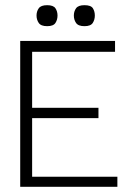

<svg xmlns="http://www.w3.org/2000/svg" viewBox="-20 -721 508 741"><path d="M58 0V-563H424V-521H104V-305H360V-265H104V-39H433V0ZM162 -620Q138 -620 129.5 -632.5Q121 -645 121 -661Q121 -677 129.5 -689Q138 -701 162 -701Q186 -701 194 -689Q202 -677 202 -661Q202 -645 194 -632.5Q186 -620 162 -620ZM306 -620Q282 -620 273.5 -632.5Q265 -645 265 -661Q265 -677 273.5 -689Q282 -701 306 -701Q331 -701 338.5 -689Q346 -677 346 -661Q346 -645 338 -632.5Q330 -620 306 -620Z"/></svg>

Font: Darker Grotesque
Style: Regular
Weight: 400
Designer: Gabriel Lam
Foundry: TypeRant
Version: Version 1.000;gftools[0.9.28]